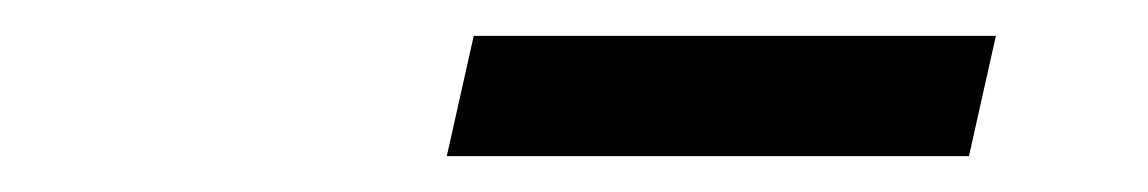

<svg xmlns="http://www.w3.org/2000/svg" viewBox="-20 -709 640 107"><path d="M229 -622 244 -689H535L520 -622Z"/></svg>

Font: Red Hat Display SemiBold
Style: Italic
Weight: 600
Italic angle: -12°
Designer: Pentagram, MCKL
Foundry: Pentagram, MCKL
Version: Version 1.023